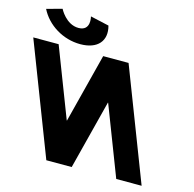

<svg xmlns="http://www.w3.org/2000/svg" viewBox="-388 -1225 1389 1374"><g transform="rotate(15 306.5 -538.5)"><path d="M117.1 -1077C117.1 -1077 145.8 -974 51.8 -974C-42.2 -974 -92.9 -1077 -92.9 -1077L-207 -1046C-153.7 -939 -35.2 -865 93.8 -865C222.8 -865 284.3 -939 255 -1046ZM395.8 -512H393.8L263 0H75L-242.8 -825H-54.8L142.4 -313H144.4L275.2 -825H463.2L781 0H593Z"/></g></svg>

Font: Hussar
Style: BdOpOblFour
Weight: 700
Foundry: Cannot Into Space Fonts
Version: Version 2.00